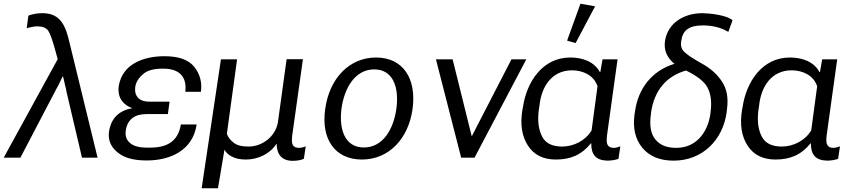

<svg xmlns="http://www.w3.org/2000/svg" viewBox="-76 -850 4603 1035"><path d="M-56 0H34L218 -352C225 -367 232 -378 237 -387C242 -396 249 -412 261 -437H264C270 -412 274 -396 275 -389C278 -382 280 -370 283 -353L366 0H450L299 -619C279 -705 254 -779 153 -779C124 -779 100 -774 77 -766L68 -698C74 -699 82 -702 93 -704C105 -707 116 -708 127 -708C153 -708 172 -700 183 -686C194 -670 207 -634 223 -575L235 -531Z M715 15C843 15 964 -40 984 -179H899C883 -84 821 -54 730 -54C695 -54 653 -55 625 -79C605 -96 598 -118 602 -146C611 -209 653 -235 714 -235H829L838 -302H728C701 -302 682 -309 668 -323C655 -338 650 -356 653 -381C657 -407 671 -430 695 -450C718 -471 753 -480 803 -480C893 -480 932 -435 923 -355H1007C1014 -406 1002 -451 971 -490C940 -528 887 -547 811 -547C702 -547 584 -508 564 -386C560 -353 566 -325 584 -303C597 -287 614 -275 637 -267C567 -254 524 -215 512 -143C505 -97 520 -60 556 -30C592 1 644 15 715 15Z M1011 165H1099L1134 -43C1142 -28 1155 -15 1174 -6C1194 5 1220 10 1250 10C1313 10 1380 -20 1414 -75H1415C1416 -17 1444 17 1502 17C1525 17 1548 13 1562 6L1572 -61C1560 -56 1547 -53 1536 -53C1521 -53 1510 -57 1504 -66C1497 -76 1496 -92 1499 -118L1557 -531H1469L1422 -190C1409 -115 1339 -60 1264 -60C1227 -60 1199 -67 1182 -82C1163 -97 1153 -112 1147 -129L1202 -530H1115Z M1875 10C2021 10 2126 -103 2148 -263C2170 -425 2098 -540 1951 -540C1806 -540 1699 -426 1677 -262C1654 -102 1728 10 1875 10ZM1885 -55C1784 -55 1750 -151 1765 -266C1781 -380 1841 -476 1941 -476C2042 -476 2076 -381 2061 -266C2045 -150 1987 -55 1885 -55Z M2681 -530 2467 -115 2364 -530H2274L2410 0H2482L2761 -530Z M2920 10C3000 10 3059 -15 3110 -78H3111C3111 -17 3135 14 3198 16C3223 16 3246 11 3258 6L3268 -61C3257 -57 3244 -53 3233 -53C3218 -53 3207 -57 3201 -67C3194 -76 3193 -93 3196 -119L3253 -530H3172L3160 -461H3158C3126 -520 3061 -540 2998 -540C2848 -540 2763 -408 2743 -273L2740 -257C2727 -178 2738 -114 2770 -65C2802 -15 2853 10 2920 10ZM2954 -60C2901 -60 2865 -78 2847 -113C2828 -148 2821 -195 2828 -254L2832 -280C2842 -381 2897 -471 3008 -471C3066 -471 3126 -444 3145 -385L3113 -147C3080 -92 3017 -60 2954 -60ZM3027 -618 3132 -816 3053 -830 2981 -631Z M3555 16C3710 16 3820 -94 3841 -244L3843 -262C3851 -323 3842 -371 3816 -410C3790 -450 3753 -483 3703 -510C3656 -536 3627 -556 3612 -571C3598 -585 3592 -604 3596 -627C3603 -686 3637 -713 3713 -713C3768 -713 3814 -700 3850 -678L3873 -741C3839 -769 3754 -778 3711 -779C3616 -779 3526 -731 3509 -631C3504 -596 3510 -567 3527 -542C3535 -529 3546 -517 3560 -506C3439 -470 3363 -372 3347 -248L3345 -237C3334 -161 3348 -101 3386 -54C3424 -8 3480 16 3555 16ZM3738 -378C3756 -344 3761 -301 3755 -251L3753 -233C3738 -135 3676 -53 3570 -53C3526 -53 3486 -63 3457 -98C3432 -128 3424 -173 3433 -236L3434 -246C3451 -359 3512 -438 3622 -470C3683 -440 3721 -410 3738 -378Z M4104 10C4184 10 4243 -15 4294 -78H4295C4295 -17 4319 14 4382 16C4407 16 4430 11 4442 6L4452 -61C4441 -57 4428 -53 4417 -53C4402 -53 4391 -57 4385 -67C4378 -76 4377 -93 4380 -119L4437 -530H4356L4344 -461H4342C4310 -520 4245 -540 4182 -540C4032 -540 3947 -408 3927 -273L3924 -257C3911 -178 3922 -114 3954 -65C3986 -15 4037 10 4104 10ZM4138 -60C4085 -60 4049 -78 4031 -113C4012 -148 4005 -195 4012 -254L4016 -280C4026 -381 4081 -471 4192 -471C4250 -471 4310 -444 4329 -385L4297 -147C4264 -92 4201 -60 4138 -60Z"/></svg>

Font: Cheyenne Sans
Style: Italic
Weight: 400
Italic angle: -8.13011°
Designer: The Public Sans project authors (U.S. Web Design System), Libre Franklin designed by Pablo Impallari and Rodrigo Fuenzal
Foundry: The Cheyenne Sans Project Authors
Version: Version 2.007